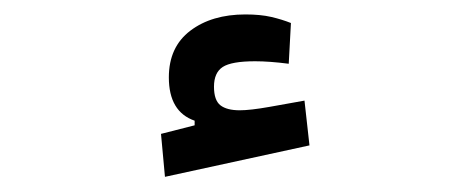

<svg xmlns="http://www.w3.org/2000/svg" viewBox="-20 -797 626 262"><path d="M205.1 -555.7 199.7 -614.3 245.6 -626V-632.3Q210.4 -644.5 210.4 -691.4Q210.4 -732.9 239.7 -755.1Q269 -777.3 314.9 -777.3Q335.4 -777.3 350.1 -773.9Q364.7 -770.5 377 -765.6L374 -710Q347.7 -713.4 328.1 -713.4Q295.9 -713.4 283.9 -705.6Q272 -697.8 272 -678.7Q272 -660.2 280.8 -653.3Q289.6 -646.5 307.1 -646.5Q321.3 -646.5 347.4 -651.1Q373.5 -655.8 395.5 -659.7L402.3 -598.6Z"/></svg>

Font: CaskaydiaCove NFP
Style: Regular
Weight: 400
Designer: Aaron Bell
Foundry: Saja Typeworks
Version: Version 2111.001; VTT 6.35;Nerd Fonts 3.1.1